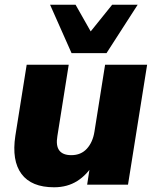

<svg xmlns="http://www.w3.org/2000/svg" viewBox="-20 -782 658 813"><path d="M209 11Q113 11 71 -45.5Q29 -102 45 -207L93 -508H271L223 -206Q216 -165 231 -145Q246 -125 282 -125Q323 -125 348 -152.5Q373 -180 380 -225L425 -508H603L522 0H349L363 -91H378Q349 -42 307 -15.5Q265 11 209 11ZM283 -557 192 -762H300L364 -649L455 -762H563L431 -557Z"/></svg>

Font: Mulish ExtraLight Black
Style: Italic
Weight: 900
Italic angle: -9°
Version: Version 3.603